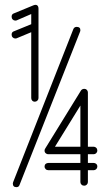

<svg xmlns="http://www.w3.org/2000/svg" viewBox="-20 -767 440 793"><path d="M61 -4Q58 6 48 6Q33 6 33 -9Q33 -12 34 -14L283 -647Q287 -656 297 -656Q312 -656 312 -642Q312 -639 311 -637ZM49 -609Q47 -608 43 -608Q37 -608 32.5 -612.5Q28 -617 28 -624Q28 -635 38 -638L109 -667V-709L49 -683Q47 -682 43 -682Q37 -682 32.5 -686.5Q28 -691 28 -698Q28 -709 38 -712L118 -745Q128 -749 133.5 -745Q139 -741 139 -731V-362Q139 -356 134.5 -351.5Q130 -347 124 -347Q117 -347 113 -351.5Q109 -356 109 -362V-634ZM367 -94Q373 -94 377.5 -90Q382 -86 382 -79Q382 -73 377.5 -68.5Q373 -64 367 -64H343V-15Q343 -9 338.5 -4.5Q334 0 328 0Q321 0 316.5 -4.5Q312 -9 312 -15V-64H180Q173 -64 168.5 -68.5Q164 -73 164 -79Q164 -86 168.5 -90Q173 -94 180 -94H312V-130H180Q179 -130 178 -130Q177 -130 177 -130Q176 -130 175 -131Q174 -131 174 -131Q173 -132 172 -132Q164 -136 164 -145Q164 -150 167 -154L315 -394Q320 -400 328 -400Q328 -400 329 -400Q335 -400 339 -395.5Q343 -391 343 -385V-161H367Q373 -161 377.5 -156.5Q382 -152 382 -145Q382 -139 377.5 -134.5Q373 -130 367 -130H343V-94ZM207 -161H312V-331Z"/></svg>

Font: Libertine Sup
Style: Regular
Weight: 400
Designer: Bastien Sozeau
Foundry: NBR — Bastien Sozeau
Version: Version 2.003; ttfautohint (v1.8.4.7-5d5b);gftools[0.9.33]